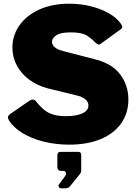

<svg xmlns="http://www.w3.org/2000/svg" viewBox="-20 -772 741 1038"><path d="M494 -543Q476 -563 449 -580Q422 -597 363 -597Q307 -597 284 -581Q261 -565 261 -546Q261 -537 266.5 -527.5Q272 -518 286 -509.5Q300 -501 325 -495L491 -452Q585 -429 629.5 -370Q674 -311 674 -234Q674 -160 635 -105Q596 -50 524.5 -20Q453 10 354 10Q281 10 215.5 -6.5Q150 -23 101 -53Q52 -83 28 -122Q22 -133 23 -140Q24 -147 34 -155L137 -226Q151 -235 160 -233.5Q169 -232 175 -224Q197 -196 219 -178Q241 -160 269.5 -152Q298 -144 337 -144Q392 -144 425 -159Q458 -174 458 -202Q458 -214 451 -224.5Q444 -235 430.5 -243Q417 -251 395 -256L243 -293Q183 -308 139 -340.5Q95 -373 71 -418Q47 -463 47 -515Q47 -580 84.5 -634Q122 -688 191.5 -720Q261 -752 355 -752Q415 -752 469.5 -738.5Q524 -725 567 -701Q610 -677 633 -644Q638 -637 640.5 -629.5Q643 -622 633 -614L524 -535Q517 -530 511 -531.5Q505 -533 494 -543ZM310 246Q302 246 298 239Q294 232 298 226L331 181Q339 170 336 161Q333 152 322 152H313Q290 152 290 130V69Q290 49 308 49H402Q419 49 419 65V152Q419 156 417.5 159.5Q416 163 415 165L361 232Q355 240 348.5 243Q342 246 328 246Z"/></svg>

Font: Libre Franklin Thin Black
Style: Regular
Weight: 900
Version: Version 3.000